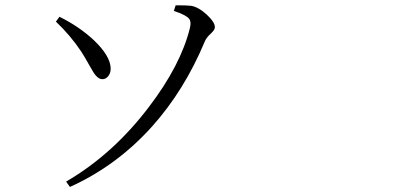

<svg xmlns="http://www.w3.org/2000/svg" viewBox="-20 -702 1540 736"><path d="M248 14.6 233.4 -5.9Q413.1 -110.4 550.8 -292Q672.9 -452.1 708 -594.7Q713.9 -618.2 705.1 -629.9Q693.4 -644.5 646.5 -660.2L653.3 -681.6Q656.2 -681.6 664.1 -681.6Q696.3 -681.6 712.9 -679.7Q741.2 -674.8 772.5 -646Q803.7 -617.2 803.7 -597.7Q803.7 -587.9 789.1 -574.2Q770.5 -557.6 764.6 -542Q686.5 -355.5 563.5 -217.8Q427.7 -66.4 248 14.6ZM346.7 -413.1Q338.9 -421.9 322.3 -452.1Q303.7 -485.4 291 -504.9Q250 -566.4 194.3 -619.1L208 -637.7Q283.2 -600.6 339.8 -547.9Q403.3 -487.3 404.3 -439.5Q404.3 -421.9 395 -410.2Q385.7 -398.4 372.1 -398.4Q359.4 -398.4 346.7 -413.1Z"/></svg>

Font: Bpmf GenRyu Min R
Style: R
Weight: 400
Foundry: But Ko
Version: Version 1.320